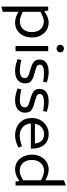

<svg xmlns="http://www.w3.org/2000/svg" viewBox="933 -1744 1027 2934"><g transform="rotate(90 1447.0 -276.5)"><path d="M80 217V-499H140L149 -439L183 -460Q218 -482 253.5 -494Q289 -506 324 -506Q391 -506 442.5 -472.5Q494 -439 523 -381.5Q552 -324 552 -249Q552 -193 535.5 -146.5Q519 -100 488.5 -65.5Q458 -31 416 -12Q374 7 323 7Q291 7 257 -2Q223 -11 193 -27L160 -45V195ZM302 -66Q353 -66 390.5 -88Q428 -110 449 -151Q470 -192 470 -248Q470 -302 450.5 -343.5Q431 -385 394 -408.5Q357 -432 303 -432Q280 -432 255.5 -424.5Q231 -417 200 -401L160 -381V-108L202 -91Q232 -79 256 -72.5Q280 -66 302 -66Z M682 0V-499H762V0ZM722 -627Q707 -627 693 -635Q679 -643 671.5 -656Q664 -669 664 -684Q664 -699 671.5 -712Q679 -725 693 -732.5Q707 -740 722 -740Q738 -740 751 -732.5Q764 -725 772 -712Q780 -699 780 -684Q780 -668 772 -655.5Q764 -643 751 -635Q738 -627 722 -627Z M1064 7Q1030 7 994 0.5Q958 -6 919 -19L883 -30L897 -88L932 -80Q964 -74 996.5 -70Q1029 -66 1059 -66Q1115 -66 1143.5 -84.5Q1172 -103 1172 -138Q1172 -158 1164.5 -171.5Q1157 -185 1133.5 -197Q1110 -209 1061 -221Q995 -239 957.5 -258Q920 -277 905 -303Q890 -329 890 -368Q890 -413 913.5 -444Q937 -475 979.5 -490.5Q1022 -506 1078 -506Q1112 -506 1147 -500.5Q1182 -495 1215 -485L1240 -477L1228 -420L1205 -425Q1174 -430 1146.5 -432.5Q1119 -435 1095 -435Q1034 -435 1001 -419Q968 -403 968 -372Q968 -351 977 -338.5Q986 -326 1014 -315.5Q1042 -305 1096 -291Q1159 -275 1192.5 -256.5Q1226 -238 1239.5 -212.5Q1253 -187 1253 -149Q1253 -96 1229 -61.5Q1205 -27 1162.5 -10Q1120 7 1064 7Z M1512 7Q1478 7 1442 0.5Q1406 -6 1367 -19L1331 -30L1345 -88L1380 -80Q1412 -74 1444.5 -70Q1477 -66 1507 -66Q1563 -66 1591.5 -84.5Q1620 -103 1620 -138Q1620 -158 1612.5 -171.5Q1605 -185 1581.5 -197Q1558 -209 1509 -221Q1443 -239 1405.5 -258Q1368 -277 1353 -303Q1338 -329 1338 -368Q1338 -413 1361.5 -444Q1385 -475 1427.5 -490.5Q1470 -506 1526 -506Q1560 -506 1595 -500.5Q1630 -495 1663 -485L1688 -477L1676 -420L1653 -425Q1622 -430 1594.5 -432.5Q1567 -435 1543 -435Q1482 -435 1449 -419Q1416 -403 1416 -372Q1416 -351 1425 -338.5Q1434 -326 1462 -315.5Q1490 -305 1544 -291Q1607 -275 1640.5 -256.5Q1674 -238 1687.5 -212.5Q1701 -187 1701 -149Q1701 -96 1677 -61.5Q1653 -27 1610.5 -10Q1568 7 1512 7Z M2046 7Q1976 7 1916 -22Q1856 -51 1819.5 -108Q1783 -165 1783 -248Q1783 -304 1801.5 -351Q1820 -398 1853.5 -432.5Q1887 -467 1931.5 -486.5Q1976 -506 2028 -506Q2102 -506 2151.5 -473Q2201 -440 2225.5 -385Q2250 -330 2250 -262V-234H1867Q1870 -178 1896 -140.5Q1922 -103 1963 -83.5Q2004 -64 2052 -64Q2082 -64 2112 -69.5Q2142 -75 2172 -84L2214 -98L2236 -45L2197 -27Q2162 -11 2123 -2Q2084 7 2046 7ZM1870 -296H2173Q2167 -361 2130.5 -398.5Q2094 -436 2028 -436Q1988 -436 1955 -419Q1922 -402 1899.5 -370.5Q1877 -339 1870 -296Z M2571 7Q2517 7 2475 -13Q2433 -33 2403.5 -68.5Q2374 -104 2358 -150.5Q2342 -197 2342 -249Q2342 -303 2358 -349Q2374 -395 2404 -430.5Q2434 -466 2476 -486Q2518 -506 2571 -506Q2603 -506 2636.5 -497Q2670 -488 2702 -472L2734 -455V-738L2814 -770V0H2754L2746 -60L2712 -38Q2678 -17 2642.5 -5Q2607 7 2571 7ZM2424 -249Q2424 -192 2444.5 -150.5Q2465 -109 2502.5 -86.5Q2540 -64 2591 -64Q2614 -64 2638.5 -71Q2663 -78 2692 -93L2734 -115V-391L2692 -410Q2664 -422 2639.5 -428.5Q2615 -435 2592 -435Q2540 -435 2502.5 -411.5Q2465 -388 2444.5 -346Q2424 -304 2424 -249Z"/></g></svg>

Font: REM Light
Style: Regular
Weight: 300
Designer: Octavio Pardo
Foundry: Ashler Design
Version: Version 1.005;gftools[0.9.28]